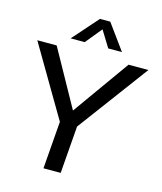

<svg xmlns="http://www.w3.org/2000/svg" viewBox="-133 -1024 946 1120"><g transform="rotate(15 340.0 -463.5)"><path d="M237 0 262 -320 279 -253 9 -712H126L327 -350H302L560 -712H680L339 -253L366 -320L341 0ZM279 -773H194L330 -927H392L504 -773H421L360 -872Z"/></g></svg>

Font: Muli SemiBold
Style: Italic
Weight: 600
Italic angle: -4.541°
Designer: Vernon Adams
Foundry: Vernon Adams
Version: Version 2.100; ttfautohint (v1.8.1.43-b0c9)